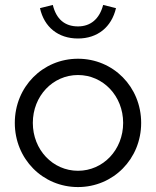

<svg xmlns="http://www.w3.org/2000/svg" viewBox="-20 -748 632 778"><path d="M296 -592C375 -592 432 -638 450 -715L398 -728C383 -671 347 -641 296 -641C243 -641 208 -670 194 -728L142 -715C159 -638 216 -592 296 -592ZM296 10C439 10 552 -104 552 -250C552 -396 439 -510 296 -510C153 -510 40 -396 40 -250C40 -104 153 10 296 10ZM296 -56C194 -56 113 -141 113 -250C113 -359 194 -444 296 -444C398 -444 479 -359 479 -250C479 -141 398 -56 296 -56Z"/></svg>

Font: Red Hat Display
Style: Regular
Weight: 400
Designer: Pentagram, MCKL
Foundry: Pentagram, MCKL
Version: Version 1.023